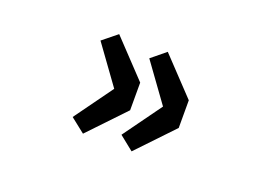

<svg xmlns="http://www.w3.org/2000/svg" viewBox="-72 -697 1145 816"><g transform="rotate(20 500.0 -289.0)"><path d="M348.6 -63.5 283.2 -115.2 408.2 -288.1 283.2 -460.9 348.6 -513.7 502.9 -350.6V-225.6ZM568.4 -63.5 503.9 -115.2 628.9 -288.1 503.9 -460.9 568.4 -513.7 722.7 -350.6V-225.6Z"/></g></svg>

Font: Gen Shin Gothic Monospace Heavy
Style: Bold
Weight: 800
Designer: [Source Han Sans]
Ryoko NISHIZUKA  (kana & ideographs); Paul D. Hunt (Latin, Greek & Cyrillic); Wenlong ZHANG  (bopomofo
Version: Version 1.002.20150607